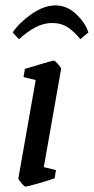

<svg xmlns="http://www.w3.org/2000/svg" viewBox="-20 -681 347 710"><path d="M48 -22 112 -385 67 -396 72 -426Q101 -435 138 -446Q175 -457 179 -457Q183 -457 195 -443.5Q207 -430 206 -426L142 -63L187 -52L182 -22Q165 -15 122.5 -3Q80 9 75 9Q70 9 59 -4Q48 -17 48 -22ZM27 -561Q50 -596 96 -628.5Q142 -661 185 -661Q228 -661 262 -628.5Q296 -596 307 -561L277 -536Q255 -564 230.5 -580Q206 -596 174 -596Q142 -596 112 -580.5Q82 -565 50 -536Z"/></svg>

Font: Grenze
Style: Italic
Weight: 400
Italic angle: -10°
Designer: Renata Polastri
Foundry: Omnibus-Type
Version: Version 1.002; ttfautohint (v1.8)